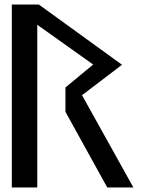

<svg xmlns="http://www.w3.org/2000/svg" viewBox="-20 -835 640 845"><path d="M341 -416 517 -550 151 -815H32V-10H144V-726L390 -551L268 -450V-343L452 -10H567Z"/></svg>

Font: Ny Stormning
Style: Gr
Weight: 400
Designer: Robert Jablonski, Mew Too
Foundry: Cannot Into Space Fonts
Version: Version 0.90